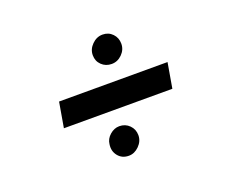

<svg xmlns="http://www.w3.org/2000/svg" viewBox="-80 -631 787 667"><g transform="rotate(-20 314.0 -297.5)"><path d="M130 -344H531L515 -251H114ZM297 -192Q319 -192 334 -177Q349 -162 349 -140Q349 -118 332 -101Q315 -84 294 -84Q269 -84 254.5 -102Q240 -120 244 -145Q246 -164 262 -178Q278 -192 297 -192ZM351 -511Q373 -511 387.5 -496Q402 -481 402 -459Q402 -437 385.5 -420.5Q369 -404 347 -404Q325 -404 310 -418.5Q295 -433 295 -455Q295 -477 312 -494Q329 -511 351 -511Z"/></g></svg>

Font: Oak Sans Semibold
Style: Italic
Weight: 600
Italic angle: -9.49998°
Foundry: Erik Kennedy, Walven
Version: Version 1.000